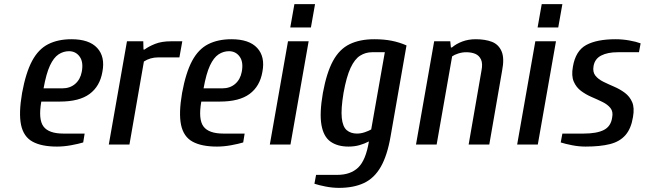

<svg xmlns="http://www.w3.org/2000/svg" viewBox="-20 -700 3123 930"><path d="M256 10Q181 10 137.5 -14Q94 -38 82 -95Q70 -152 87 -250Q105 -348 135.5 -405Q166 -462 213.5 -486Q261 -510 326 -510Q412 -510 451 -467.5Q490 -425 476 -352Q464 -282 414 -245Q364 -208 270 -208H180Q165 -122 190.5 -87.5Q216 -53 287 -53H390L383 -10Q360 -3 324.5 3.5Q289 10 256 10ZM191 -272H281Q319 -272 344 -293.5Q369 -315 376 -352Q385 -399 366 -425.5Q347 -452 314 -452Q287 -452 263.5 -436.5Q240 -421 222 -382.5Q204 -344 191 -272Z M507 0 595 -500H674L675 -460H680Q700 -475 731.5 -487.5Q763 -500 808 -500H863L849 -422H746Q727 -422 709.5 -417Q692 -412 677 -402L607 0Z M1031 10Q956 10 912.5 -14Q869 -38 857 -95Q845 -152 862 -250Q880 -348 910.5 -405Q941 -462 988.5 -486Q1036 -510 1101 -510Q1187 -510 1226 -467.5Q1265 -425 1251 -352Q1239 -282 1189 -245Q1139 -208 1045 -208H955Q940 -122 965.5 -87.5Q991 -53 1062 -53H1165L1158 -10Q1135 -3 1099.5 3.5Q1064 10 1031 10ZM966 -272H1056Q1094 -272 1119 -293.5Q1144 -315 1151 -352Q1160 -399 1141 -425.5Q1122 -452 1089 -452Q1062 -452 1038.5 -436.5Q1015 -421 997 -382.5Q979 -344 966 -272Z M1287 0 1375 -500H1475L1387 0ZM1386 -567 1406 -680H1506L1486 -567Z M1622 210Q1590 210 1557 203.5Q1524 197 1503 190L1511 147H1614Q1678 147 1715 111.5Q1752 76 1767 -15Q1746 -4 1721.5 3Q1697 10 1668 10Q1615 10 1581 -14Q1547 -38 1537 -95Q1527 -152 1544 -250Q1562 -348 1593 -405Q1624 -462 1673.5 -486Q1723 -510 1793 -510Q1840 -510 1877.5 -502.5Q1915 -495 1949 -480L1872 -40Q1856 53 1824.5 108Q1793 163 1743 186.5Q1693 210 1622 210ZM1709 -53Q1728 -53 1747 -59.5Q1766 -66 1778 -73L1844 -447H1782Q1751 -447 1724.5 -430.5Q1698 -414 1678 -371Q1658 -328 1644 -250Q1631 -172 1635.5 -129Q1640 -86 1659.5 -69.5Q1679 -53 1709 -53Z M1995 0 2083 -500H2161L2164 -470H2169Q2190 -488 2219.5 -499Q2249 -510 2284 -510Q2330 -510 2362.5 -497.5Q2395 -485 2409.5 -451.5Q2424 -418 2412 -357L2350 0H2250L2312 -357Q2319 -392 2310 -411.5Q2301 -431 2282.5 -439Q2264 -447 2238 -447Q2219 -447 2200 -441Q2181 -435 2170 -427L2095 0Z M2485 0 2573 -500H2673L2585 0ZM2584 -567 2604 -680H2704L2684 -567Z M2816 10Q2784 10 2751 3.5Q2718 -3 2696 -10L2704 -53H2807Q2871 -53 2905 -70.5Q2939 -88 2945 -130Q2951 -159 2937 -176.5Q2923 -194 2898.5 -206Q2874 -218 2846 -230Q2818 -242 2794.5 -259.5Q2771 -277 2759 -305Q2747 -333 2755 -377Q2768 -454 2819.5 -482Q2871 -510 2962 -510Q2995 -510 3028.5 -504Q3062 -498 3083 -490L3075 -447H2972Q2923 -447 2892 -431Q2861 -415 2855 -380Q2850 -351 2864 -333.5Q2878 -316 2902.5 -304Q2927 -292 2955 -280Q2983 -268 3006.5 -250.5Q3030 -233 3042 -205.5Q3054 -178 3046 -133Q3037 -77 3009.5 -45.5Q2982 -14 2934.5 -2Q2887 10 2816 10Z"/></svg>

Font: Cuprum Medium
Style: Italic
Weight: 500
Italic angle: -10°
Version: Version 3.000